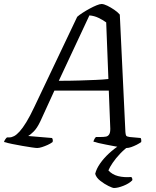

<svg xmlns="http://www.w3.org/2000/svg" viewBox="-50 -740 782 960"><path d="M136 0Q129 0 108.5 -3Q88 -6 62 -10.5Q36 -15 11.5 -20Q-13 -25 -30 -30Q-28 -37 -23.5 -43.5Q-19 -50 -15 -53H-3Q8 -53 20.5 -59.5Q33 -66 48 -82.5Q63 -99 81.5 -129Q100 -159 122 -206L336 -656Q346 -665 363 -676Q380 -687 398.5 -697Q417 -707 433 -713.5Q449 -720 458 -720Q469 -720 486.5 -711.5Q504 -703 521.5 -691Q539 -679 549 -667L577 -80Q578 -66 581 -61.5Q584 -57 598 -55L653 -50Q655 -48 656 -42Q657 -36 656 -30Q647 -23 633 -16Q619 -9 606 -4.5Q593 0 583 0Q576 0 559 -2.5Q542 -5 521.5 -9Q501 -13 480 -17Q459 -21 442 -25Q425 -29 417 -32Q419 -39 422.5 -45.5Q426 -52 430 -55H452Q469 -55 480 -57Q491 -59 497 -70Q503 -81 501 -108L494 -287H222L152 -134Q135 -98 117 -81Q99 -64 91 -60L210 -50Q212 -48 213.5 -42.5Q215 -37 213 -30Q203 -22 188.5 -15.5Q174 -9 160 -4.5Q146 0 136 0ZM244 -336Q301 -336 347.5 -337.5Q394 -339 430.5 -340.5Q467 -342 492 -345L481 -628Q463 -641 442 -651Q421 -661 397 -663ZM520 200Q513 200 492.5 190Q472 180 451.5 164Q431 148 426 129Q432 104 450.5 77.5Q469 51 495 27Q521 3 548 -14L602 -15Q575 3 552 27Q529 51 513.5 74Q498 97 492 112Q511 133 540.5 140.5Q570 148 607 145Q609 149 611 152.5Q613 156 611 162Q595 178 567 189Q539 200 520 200Z"/></svg>

Font: Texturina Medium 12pt Light
Style: Italic
Weight: 300
Italic angle: -11°
Version: Version 1.002